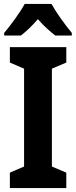

<svg xmlns="http://www.w3.org/2000/svg" viewBox="-20 -953 385 973"><path d="M241 -933H105C84 -893 34 -825 1 -786V-773H86C111 -792 142 -821 172 -856C202 -821 233 -794 260 -773H344V-786C307 -831 265 -889 241 -933ZM316 0V-78L243 -109V-605L316 -636V-714H30V-636L102 -605V-109L30 -78V0Z"/></svg>

Font: Noto Sans Arabic UI Cn
Style: Bold
Weight: 700
Width: 3
Designer: Monotype Design Team, Nadine Chahine and Nizar Qandah
Foundry: Monotype Imaging Inc.
Version: Version 2.010